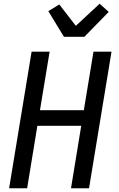

<svg xmlns="http://www.w3.org/2000/svg" viewBox="-20 -1013 640 1033"><path d="M29 0 150 -735H247L195 -420H431L483 -735H580L459 0H362L417 -336H181L126 0ZM324 -815 240 -953 299 -989 388 -874 516 -993 565 -949 434 -815Z"/></svg>

Font: Iosevka Md Ex Obl
Style: Regular
Weight: 500
Width: 7
Italic angle: -9°
Monospace: yes
Designer: Belleve Invis
Foundry: Belleve Invis
Version: Version 32.5.0; ttfautohint (v1.8.4)